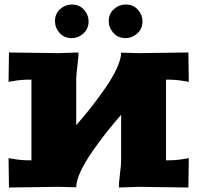

<svg xmlns="http://www.w3.org/2000/svg" viewBox="-20 -835 880 856"><path d="M225.1 -740.2Q225.1 -773.9 248 -794.4Q271 -814.9 299.8 -814.9Q333.5 -814.9 354.2 -792Q375 -769 375 -740.2Q375 -706.5 351.8 -685.8Q328.6 -665 299.8 -665Q266.1 -665 245.6 -688.2Q225.1 -711.4 225.1 -740.2ZM464.8 -740.2Q464.8 -773.9 488 -794.4Q511.2 -814.9 540 -814.9Q573.7 -814.9 594.5 -792Q615.2 -769 615.2 -740.2Q615.2 -706.5 592 -685.8Q568.8 -665 540 -665Q506.3 -665 485.6 -688.2Q464.8 -711.4 464.8 -740.2ZM819.8 -601.1 821.8 -470.2 797.9 -474.1Q766.6 -480 720.2 -480V-120.1Q766.6 -120.1 797.9 -126L821.8 -129.9L819.8 1L600.1 -2L509.8 1Q509.8 -19.5 514.9 -59.8Q520 -100.1 520 -120.1V-323.2Q484.9 -283.2 454.1 -244.1Q423.3 -205.1 390.9 -158.4Q358.4 -111.8 339.1 -70.1Q319.8 -28.3 319.8 0L240.2 -2L20 1L18.1 -129.9L42 -126Q73.2 -120.1 120.1 -120.1V-480Q73.2 -480 42 -474.1L18.1 -470.2L20 -601.1L240.2 -598.1L330.1 -601.1Q330.1 -580.6 325 -540.3Q319.8 -500 319.8 -480V-276.9Q355 -316.9 385.7 -356Q416.5 -395 449 -441.7Q481.4 -488.3 500.7 -530Q520 -571.8 520 -600.1L600.1 -598.1Z"/></svg>

Font: Zantroke
Style: Regular
Weight: 500
Foundry: gluk
Version: Version 0.36